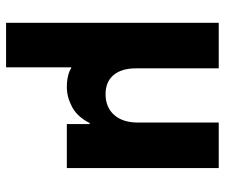

<svg xmlns="http://www.w3.org/2000/svg" viewBox="-74 -466 740 632"><g transform="rotate(90 296.0 -150.0)"><path d="M55 200V-500H205V-227.5Q205 -180 227.1 -153.8Q249.2 -127.5 290 -127.5Q333.3 -127.5 358.3 -155.8Q383.3 -184.2 383.3 -232.5V-500H533.3V0H388.3V-75H385Q364.2 -34.2 331.7 -17.1Q299.2 0 266.7 0Q245.8 0 229.2 -4.2Q212.5 -8.3 205 -14.2H201.7V200Z"/></g></svg>

Font: Funnel Sans ExtraBold
Style: Regular
Weight: 800
Version: Version 1.000; Beta; Release 5; Build 24; ttfautohint (v1.8.